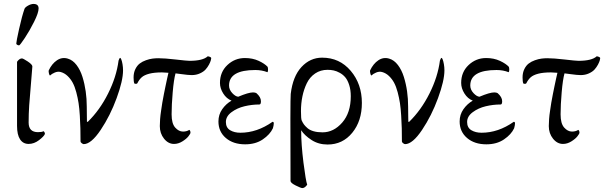

<svg xmlns="http://www.w3.org/2000/svg" viewBox="-20 -731 3081 979"><path d="M63 -508.8Q63 -518.6 77.4 -583.5Q91.8 -648.4 105 -686Q107.9 -693.8 123 -702.4Q138.2 -710.9 150.9 -710.9Q176.8 -710.9 176.8 -688Q176.8 -665.5 153.6 -619.4Q130.4 -573.2 106.7 -537.6Q83 -502 78.1 -500H75.2Q71.8 -500 67.4 -502.7Q63 -505.4 63 -508.8ZM66.9 -88.9V-416Q79.1 -433.1 91.8 -433.1Q98.1 -433.1 121.6 -417.5Q145 -401.9 145 -392.1Q142.6 -354.5 137.2 -295.9Q131.8 -237.3 128.9 -194.1Q126 -150.9 126 -106Q126 -57.1 173.8 -57.1Q193.4 -57.1 202.1 -62Q209 -56.6 209 -47.9Q204.1 -35.6 179 -16.4Q153.8 2.9 126 2.9Q97.7 2.9 82.3 -20.5Q66.9 -43.9 66.9 -88.9Z M228.5 -372.1Q244.6 -406.2 270.5 -423.6Q296.4 -440.9 325.7 -432.1Q351.1 -424.8 370.4 -399.4Q389.6 -374 400.6 -338.6Q411.6 -303.2 417 -265.1Q422.4 -227.1 422.4 -188Q422.4 -168.5 422.9 -141.8Q423.3 -115.2 423.3 -110.8Q423.3 -109.9 425 -109.6Q426.8 -109.4 427.7 -109.9Q488.8 -169.4 531.2 -254.2Q573.7 -338.9 584.5 -421.9Q585.4 -425.8 588.1 -430.9Q590.8 -436 592.8 -436Q595.2 -436 598.6 -427.5Q602.1 -418.9 604.7 -403.6Q607.4 -388.2 607.4 -372.1Q607.4 -319.8 574.7 -230.5Q542 -141.1 493.4 -68.6Q444.8 3.9 406.7 3.9Q403.3 3.9 397 -0.7Q390.6 -5.4 390.6 -9.8Q390.6 -47.9 389.9 -76.4Q389.2 -105 387 -141.6Q384.8 -178.2 380.6 -205.3Q376.5 -232.4 368.9 -261Q361.3 -289.6 350.8 -309.1Q340.3 -328.6 324.7 -343.5Q309.1 -358.4 289.6 -363.8Q274.9 -367.7 259.3 -361.1Q243.7 -354.5 235.4 -346.2Q231.9 -346.2 229.5 -356.7Q227.1 -367.2 228.5 -372.1Z M661.1 -335.9Q661.1 -360.4 670.2 -378.7Q679.2 -397 692.6 -407.2Q706.1 -417.5 724.1 -423.8Q742.2 -430.2 757.1 -432.1Q772 -434.1 787.1 -434.1Q819.8 -434.1 876.5 -427.5Q933.1 -420.9 946.3 -420.9Q1014.2 -420.9 1039.1 -443.8Q1043.5 -443.8 1050 -441.2Q1056.6 -438.5 1057.1 -435.1Q1057.1 -431.6 1054.9 -423.3Q1052.7 -415 1045.7 -401.6Q1038.6 -388.2 1028.3 -376.7Q1018.1 -365.2 999.3 -356.7Q980.5 -348.1 957 -348.1Q947.3 -348.1 935.5 -349.4Q923.8 -350.6 905.5 -353Q887.2 -355.5 875 -356.9Q866.2 -325.2 860.6 -260.5Q855 -195.8 855 -147.9Q855 -101.1 873.3 -80.6Q891.6 -60.1 913.1 -60.1Q932.1 -60.1 945.3 -68.8Q951.2 -64.5 951.2 -54.2Q951.2 -49.3 940.9 -36.1Q930.7 -22.9 909.9 -10Q889.2 2.9 867.2 2.9Q837.9 2.9 816.4 -23.9Q794.9 -50.8 794.9 -87.9Q794.9 -104.5 796.4 -124Q797.9 -143.6 801.5 -167.2Q805.2 -190.9 807.6 -207.5Q810.1 -224.1 815.9 -252.2Q821.8 -280.3 823.7 -290.5Q825.7 -300.8 832 -329.6Q838.4 -358.4 838.9 -359.9Q814.5 -361.8 806.2 -361.8Q766.6 -361.8 741.2 -355.2Q715.8 -348.6 702.6 -336.9Q689.5 -325.2 680.2 -306.2Q675.3 -301.3 665 -305.2Q661.1 -314.9 661.1 -335.9Z M1093.8 -111.8Q1093.8 -146.5 1113 -174.1Q1132.3 -201.7 1160.6 -217.8Q1134.8 -228 1118.2 -254.4Q1101.6 -280.8 1101.6 -308.1Q1101.6 -363.8 1139.4 -399.4Q1177.2 -435.1 1229 -435.1Q1268.1 -435.1 1299.1 -420.7Q1330.1 -406.2 1344.7 -390.1Q1346.7 -384.8 1346.7 -375.5Q1346.7 -366.2 1343.8 -362.8Q1314.9 -374 1281.7 -374Q1147.9 -374 1147.9 -294.9Q1147.9 -273.9 1164.3 -256.3Q1180.7 -238.8 1194.8 -237.8Q1247.1 -259.8 1270 -259.8Q1281.7 -259.8 1287.6 -255.9Q1310.5 -235.8 1310.5 -214.8Q1310.5 -198.2 1302.7 -198.2Q1264.6 -198.2 1226.8 -189.2Q1189 -180.2 1160.4 -158.9Q1131.8 -137.7 1131.8 -108.9Q1131.8 -80.1 1153.3 -67.1Q1174.8 -54.2 1205.6 -54.2Q1290.5 -54.2 1369.6 -109.9Q1376 -109.9 1376 -102.1Q1376 -92.8 1371.6 -77.1Q1356.9 -45.4 1320.1 -20.3Q1283.2 4.9 1230 4.9Q1169.4 4.9 1131.6 -27.3Q1093.8 -59.6 1093.8 -111.8Z M1461.4 191.9Q1459.5 -225.1 1462.4 -252Q1473.1 -341.8 1517.3 -389.4Q1561.5 -437 1622.6 -437Q1711.4 -437 1768.3 -369.9Q1825.2 -302.7 1825.2 -206.1Q1825.2 -113.8 1776.1 -54Q1727.1 5.9 1650.4 5.9Q1604 5.9 1568.6 -17.1Q1533.2 -40 1515.6 -66.9Q1515.6 4.9 1527.3 97.9Q1539.1 190.9 1546.4 210.9Q1534.2 228 1521.5 228Q1514.2 228 1487.8 214.8Q1461.4 201.7 1461.4 191.9ZM1514.6 -164.1Q1514.6 -124 1518.6 -116.2Q1523.9 -104.5 1530 -96.2Q1536.1 -87.9 1547.9 -77.6Q1559.6 -67.4 1579.1 -61.8Q1598.6 -56.2 1624.5 -56.2Q1681.6 -56.2 1725.1 -106.2Q1768.6 -156.2 1768.6 -240.2Q1768.6 -272.5 1760.7 -297.1Q1752.9 -321.8 1741 -336.2Q1729 -350.6 1712.6 -359.6Q1696.3 -368.7 1681.4 -371.8Q1666.5 -375 1650.4 -375Q1614.3 -375 1586.9 -356.4Q1559.6 -337.9 1544.4 -306.6Q1529.3 -275.4 1522 -239.5Q1514.6 -203.6 1514.6 -164.1Z M1867.2 -372.1Q1883.3 -406.2 1909.2 -423.6Q1935.1 -440.9 1964.4 -432.1Q1989.7 -424.8 2009 -399.4Q2028.3 -374 2039.3 -338.6Q2050.3 -303.2 2055.7 -265.1Q2061 -227.1 2061 -188Q2061 -168.5 2061.5 -141.8Q2062 -115.2 2062 -110.8Q2062 -109.9 2063.7 -109.6Q2065.4 -109.4 2066.4 -109.9Q2127.4 -169.4 2169.9 -254.2Q2212.4 -338.9 2223.1 -421.9Q2224.1 -425.8 2226.8 -430.9Q2229.5 -436 2231.4 -436Q2233.9 -436 2237.3 -427.5Q2240.7 -418.9 2243.4 -403.6Q2246.1 -388.2 2246.1 -372.1Q2246.1 -319.8 2213.4 -230.5Q2180.7 -141.1 2132.1 -68.6Q2083.5 3.9 2045.4 3.9Q2042 3.9 2035.6 -0.7Q2029.3 -5.4 2029.3 -9.8Q2029.3 -47.9 2028.6 -76.4Q2027.8 -105 2025.6 -141.6Q2023.4 -178.2 2019.3 -205.3Q2015.1 -232.4 2007.6 -261Q2000 -289.6 1989.5 -309.1Q1979 -328.6 1963.4 -343.5Q1947.8 -358.4 1928.2 -363.8Q1913.6 -367.7 1897.9 -361.1Q1882.3 -354.5 1874 -346.2Q1870.6 -346.2 1868.2 -356.7Q1865.7 -367.2 1867.2 -372.1Z M2323.7 -111.8Q2323.7 -146.5 2343 -174.1Q2362.3 -201.7 2390.6 -217.8Q2364.7 -228 2348.1 -254.4Q2331.5 -280.8 2331.5 -308.1Q2331.5 -363.8 2369.4 -399.4Q2407.2 -435.1 2459 -435.1Q2498 -435.1 2529.1 -420.7Q2560.1 -406.2 2574.7 -390.1Q2576.7 -384.8 2576.7 -375.5Q2576.7 -366.2 2573.7 -362.8Q2544.9 -374 2511.7 -374Q2377.9 -374 2377.9 -294.9Q2377.9 -273.9 2394.3 -256.3Q2410.6 -238.8 2424.8 -237.8Q2477.1 -259.8 2500 -259.8Q2511.7 -259.8 2517.6 -255.9Q2540.5 -235.8 2540.5 -214.8Q2540.5 -198.2 2532.7 -198.2Q2494.6 -198.2 2456.8 -189.2Q2418.9 -180.2 2390.4 -158.9Q2361.8 -137.7 2361.8 -108.9Q2361.8 -80.1 2383.3 -67.1Q2404.8 -54.2 2435.5 -54.2Q2520.5 -54.2 2599.6 -109.9Q2606 -109.9 2606 -102.1Q2606 -92.8 2601.6 -77.1Q2586.9 -45.4 2550 -20.3Q2513.2 4.9 2460 4.9Q2399.4 4.9 2361.6 -27.3Q2323.7 -59.6 2323.7 -111.8Z M2644.5 -335.9Q2644.5 -360.4 2653.6 -378.7Q2662.6 -397 2676 -407.2Q2689.5 -417.5 2707.5 -423.8Q2725.6 -430.2 2740.5 -432.1Q2755.4 -434.1 2770.5 -434.1Q2803.2 -434.1 2859.9 -427.5Q2916.5 -420.9 2929.7 -420.9Q2997.6 -420.9 3022.5 -443.8Q3026.9 -443.8 3033.4 -441.2Q3040 -438.5 3040.5 -435.1Q3040.5 -431.6 3038.3 -423.3Q3036.1 -415 3029.1 -401.6Q3022 -388.2 3011.7 -376.7Q3001.5 -365.2 2982.7 -356.7Q2963.9 -348.1 2940.4 -348.1Q2930.7 -348.1 2918.9 -349.4Q2907.2 -350.6 2888.9 -353Q2870.6 -355.5 2858.4 -356.9Q2849.6 -325.2 2844 -260.5Q2838.4 -195.8 2838.4 -147.9Q2838.4 -101.1 2856.7 -80.6Q2875 -60.1 2896.5 -60.1Q2915.5 -60.1 2928.7 -68.8Q2934.6 -64.5 2934.6 -54.2Q2934.6 -49.3 2924.3 -36.1Q2914.1 -22.9 2893.3 -10Q2872.6 2.9 2850.6 2.9Q2821.3 2.9 2799.8 -23.9Q2778.3 -50.8 2778.3 -87.9Q2778.3 -104.5 2779.8 -124Q2781.2 -143.6 2784.9 -167.2Q2788.6 -190.9 2791 -207.5Q2793.5 -224.1 2799.3 -252.2Q2805.2 -280.3 2807.1 -290.5Q2809.1 -300.8 2815.4 -329.6Q2821.8 -358.4 2822.3 -359.9Q2797.9 -361.8 2789.6 -361.8Q2750 -361.8 2724.6 -355.2Q2699.2 -348.6 2686 -336.9Q2672.9 -325.2 2663.6 -306.2Q2658.7 -301.3 2648.4 -305.2Q2644.5 -314.9 2644.5 -335.9Z"/></svg>

Font: Crimson
Style: Roman
Weight: 400
Version: Version 0.8